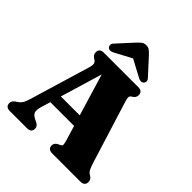

<svg xmlns="http://www.w3.org/2000/svg" viewBox="-247 -1089 1247 1247"><g transform="rotate(45 377.0 -465.0)"><path d="M247 -35Q247 0 207 0H50.5Q10.5 0 10.5 -35Q10.5 -54.5 32 -70L42.5 -76.5Q56.5 -85 67.2 -99.5Q78 -114 89 -151L212.5 -563Q221 -590.5 218 -604Q215 -617.5 199 -626.5Q174 -641 174 -665Q174 -700 214.5 -700H528.5Q569 -700 569 -665Q569 -640 543.5 -626.5Q532.5 -620.5 530.8 -610.2Q529 -600 535.5 -578L669 -149Q680 -114.5 688.2 -98.5Q696.5 -82.5 710 -75Q725.5 -66 731.2 -57.2Q737 -48.5 737 -35Q737 0 696.5 0H440.5Q399.5 0 399.5 -35Q399.5 -57.5 424.5 -70L439.5 -77Q451 -82.5 450.5 -92.8Q450 -103 443 -127.5L413 -227H195L176 -164.5Q164.5 -126.5 171.5 -108.2Q178.5 -90 209 -76L223 -69Q247 -57 247 -35ZM217 -301.5H390.5L303.5 -590.5ZM534 -745.5Q516.5 -730 486.5 -748L374 -808L261.5 -748Q232 -730 214 -745.5Q207.5 -751.5 206.5 -763.2Q205.5 -775 217.5 -787.5L314 -893Q329.5 -909.5 342 -919.5Q354.5 -929.5 374 -929.5Q393.5 -929.5 406 -919.5Q418.5 -909.5 434 -893L530.5 -787.5Q542.5 -775 541.5 -763.2Q540.5 -751.5 534 -745.5Z"/></g></svg>

Font: Fraunces 72pt Soft Black
Style: Regular
Weight: 900
Version: Version 1.000;[b76b70a41]